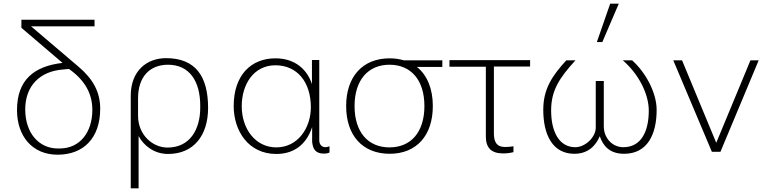

<svg xmlns="http://www.w3.org/2000/svg" viewBox="-20 -830 4203 1050"><path d="M364 -448C447 -387 485 -315 485 -229C485 -109 419 -18 306 -18H296C196 -18 118 -99 118 -232C118 -359 197 -441 326 -450L357 -453ZM322 -486C166 -468 73 -393 73 -228C73 -85 157 16 295 16C436 16 528 -74 528 -236C528 -327 488 -398 412 -463L150 -686H497V-722H97V-678Z M735 -293C735 -410 799 -476 899 -476C1016 -476 1075 -386 1075 -252V-241C1075 -124 1020 -23 896 -23C817 -23 735 -90 735 -197ZM738 200V-86C765 -35 822 12 899 12C1039 12 1118 -89 1118 -240C1118 -414 1048 -512 888 -512C785 -512 695 -445 695 -306V200Z M1486 -473C1605 -473 1680 -382 1680 -243C1680 -132 1610 -24 1491 -24C1377 -24 1302 -125 1302 -249C1302 -371 1369 -473 1486 -473ZM1726 -502H1686V-370C1660 -449 1595 -511 1486 -511C1355 -511 1258 -421 1258 -250C1258 -115 1338 12 1491 12C1583 12 1654 -35 1687 -135V-56C1690 -16 1705 10 1751 10C1764 10 1774 8 1782 4V-30C1774 -27 1766 -25 1760 -25C1739 -25 1726 -41 1726 -62Z M1919 -250C1919 -393 1994 -476 2110 -476C2228 -476 2301 -392 2301 -250C2301 -107 2227 -24 2110 -24C1993 -24 1919 -107 1919 -250ZM2399 -464V-500H2189C2165 -507 2139 -511 2111 -511C1963 -511 1873 -411 1873 -250C1873 -89 1963 11 2111 11C2258 11 2347 -89 2347 -250C2347 -345 2316 -419 2260 -464Z M2637 -465V-83C2637 -22 2667 9 2731 9C2750 9 2769 7 2788 2V-30C2779 -28 2753 -26 2743 -26C2693 -26 2681 -58 2681 -101V-466H2879V-501H2438V-465Z M3077 -500C3000 -416 2951 -344 2951 -230C2951 -91 3003 11 3121 11C3196 11 3238 -33 3260 -85C3278 -33 3313 11 3393 11C3521 11 3571 -96 3571 -229C3571 -325 3509 -436 3437 -500H3386C3474 -424 3528 -315 3528 -225C3528 -109 3485 -25 3389 -25C3326 -25 3282 -78 3282 -139V-387H3238V-132C3238 -80 3181 -25 3126 -25C3040 -25 2994 -106 2994 -226C2994 -333 3037 -402 3127 -500ZM3364 -810H3317L3244 -600H3274Z M4084 -500 3897 -49 3710 -500H3662L3873 0H3920L4129 -500Z"/></svg>

Font: Perun ExtraLight
Style: Regular
Weight: 200
Foundry: Copyright (c) Stefan Peev, Context Ltd, 2016
Version: Version 1.089